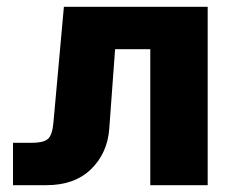

<svg xmlns="http://www.w3.org/2000/svg" viewBox="-20 -542 673 562"><path d="M167 -522H587.9V0H419.9V-397.9H316.9L299.8 -165Q294.4 -93.3 246.3 -46.6Q198.2 0 116.2 0H18.1V-124H73.2Q106.4 -124 119.6 -134.8Q132.8 -145.5 136.2 -181.2Z"/></svg>

Font: LT Superior Black
Style: Regular
Weight: 900
Designer: Daniel Lyons
Foundry: LyonsType
Version: Version 2.005